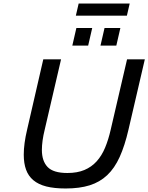

<svg xmlns="http://www.w3.org/2000/svg" viewBox="-20 -1059 843 1091"><path d="M115 -180Q115 -242 134 -322L226 -722H327L234 -322Q226 -290 222 -261Q218 -232 218 -207Q218 -144 250.5 -110Q283 -76 363 -76Q419 -76 459.5 -93Q500 -110 529 -142Q558 -174 577 -219.5Q596 -265 609 -322L702 -722H803L710 -322Q689 -231 660 -167Q631 -103 589 -63.5Q547 -24 489.5 -6Q432 12 353 12Q288 12 243 0.5Q198 -11 169.5 -35Q141 -59 128 -95Q115 -131 115 -180ZM551 -800 574 -900H664L641 -800ZM391 -800 414 -900H504L481 -800ZM411 -970 427 -1039H717L701 -970Z"/></svg>

Font: Perun
Style: Italic
Weight: 400
Italic angle: -12°
Foundry: Copyright (c) Stefan Peev, Context Ltd, 2016
Version: Version 1.027